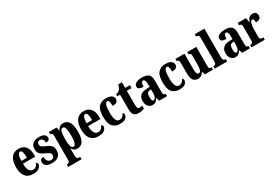

<svg xmlns="http://www.w3.org/2000/svg" viewBox="95 -2099 5322 3665"><g transform="rotate(-30 2756.0 -266.5)"><path d="M260 10Q355 10 396.5 -28Q438 -66 438 -105Q438 -138 405 -149Q391 -112 365.5 -87Q340 -62 297 -62Q187 -62 184 -258H454V-307Q454 -426 399 -487.5Q344 -549 250 -549Q148 -549 91.5 -477.5Q35 -406 35 -265Q35 -134 91 -62Q147 10 260 10ZM186 -320Q188 -486 254 -486Q282 -486 295.5 -441.5Q309 -397 308 -320Z M682 10Q775 10 822.5 -37Q870 -84 870 -161Q870 -234 831 -270.5Q792 -307 725 -334Q668 -357 647.5 -376Q627 -395 627 -429Q627 -489 688 -489Q722 -489 745 -463Q768 -437 768 -387Q852 -387 852 -453Q852 -489 817 -518.5Q782 -548 701 -548Q617 -548 565.5 -508.5Q514 -469 514 -389Q514 -318 550.5 -281Q587 -244 662 -212Q712 -191 735.5 -171.5Q759 -152 759 -120Q759 -90 742 -70Q725 -50 684 -50Q641 -50 615 -81.5Q589 -113 589 -175Q556 -175 532 -159Q508 -143 508 -103Q508 -53 546.5 -21.5Q585 10 682 10Z M901 227H1196V174H1169Q1156 174 1136 163Q1116 152 1116 109V53Q1116 22 1114.5 -6.5Q1113 -35 1112 -58H1117Q1134 -26 1161 -7Q1188 12 1230 12Q1315 12 1358 -54.5Q1401 -121 1401 -266Q1401 -412 1357.5 -479Q1314 -546 1232 -546Q1184 -546 1153.5 -522Q1123 -498 1106 -461H1102L1084 -536H915V-483H919Q941 -483 954 -471Q967 -459 967 -413V109Q967 152 947 163Q927 174 913 174H901ZM1186 -58Q1144 -58 1130 -110Q1116 -162 1116 -267Q1116 -364 1130.5 -419.5Q1145 -475 1188 -475Q1223 -475 1237.5 -420.5Q1252 -366 1252 -266Q1252 -58 1186 -58Z M1697 10Q1792 10 1833.5 -28Q1875 -66 1875 -105Q1875 -138 1842 -149Q1828 -112 1802.5 -87Q1777 -62 1734 -62Q1624 -62 1621 -258H1891V-307Q1891 -426 1836 -487.5Q1781 -549 1687 -549Q1585 -549 1528.5 -477.5Q1472 -406 1472 -265Q1472 -134 1528 -62Q1584 10 1697 10ZM1623 -320Q1625 -486 1691 -486Q1719 -486 1732.5 -441.5Q1746 -397 1745 -320Z M2171 10Q2271 10 2305.5 -27Q2340 -64 2340 -100Q2340 -129 2313 -144Q2299 -109 2270.5 -85Q2242 -61 2201 -61Q2106 -61 2106 -267Q2106 -395 2124.5 -441.5Q2143 -488 2173 -488Q2199 -488 2209 -450Q2219 -412 2219 -359Q2297 -359 2319 -385.5Q2341 -412 2341 -444Q2341 -487 2302 -518Q2263 -549 2168 -549Q2080 -549 2018.5 -488.5Q1957 -428 1957 -266Q1957 -112 2016 -51Q2075 10 2171 10Z M2584 10Q2631 10 2663 1Q2695 -8 2710 -15V-82Q2683 -73 2648 -73Q2619 -73 2608.5 -93.5Q2598 -114 2598 -159V-473H2702V-536H2598V-660H2514Q2508 -625 2498 -602Q2488 -579 2477 -565Q2465 -549 2443 -535.5Q2421 -522 2388 -520V-473H2449V-148Q2449 -60 2485 -25Q2521 10 2584 10Z M2890 10Q2935 10 2959 -9Q2983 -28 3011 -69H3019L3038 0H3211V-53H3208Q3180 -53 3169.5 -67.5Q3159 -82 3159 -123V-379Q3159 -473 3113 -511Q3067 -549 2975 -549Q2900 -549 2847 -524.5Q2794 -500 2794 -447Q2794 -380 2914 -380Q2914 -488 2962 -488Q3011 -488 3011 -374V-319L2943 -316Q2760 -309 2760 -153Q2760 -70 2798.5 -30Q2837 10 2890 10ZM2948 -59Q2911 -59 2911 -149Q2911 -203 2926 -231Q2941 -259 2982 -263L3012 -266V-191Q3012 -132 2994.5 -95.5Q2977 -59 2948 -59Z M3483 10Q3583 10 3617.5 -27Q3652 -64 3652 -100Q3652 -129 3625 -144Q3611 -109 3582.5 -85Q3554 -61 3513 -61Q3418 -61 3418 -267Q3418 -395 3436.5 -441.5Q3455 -488 3485 -488Q3511 -488 3521 -450Q3531 -412 3531 -359Q3609 -359 3631 -385.5Q3653 -412 3653 -444Q3653 -487 3614 -518Q3575 -549 3480 -549Q3392 -549 3330.5 -488.5Q3269 -428 3269 -266Q3269 -112 3328 -51Q3387 10 3483 10Z M3896 10Q3981 10 4018 -72H4022L4044 0H4223V-53H4215Q4192 -53 4178.5 -62.5Q4165 -72 4165 -116V-536H3967V-483H3970Q3992 -483 4004.5 -472.5Q4017 -462 4017 -419V-227Q4017 -157 4003 -115.5Q3989 -74 3956 -74Q3924 -74 3914 -108Q3904 -142 3904 -215V-536H3705V-483H3708Q3739 -483 3747.5 -469.5Q3756 -456 3756 -413V-188Q3756 -87 3789 -38.5Q3822 10 3896 10Z M4261 0H4536V-53H4528Q4503 -53 4488 -67.5Q4473 -82 4473 -125V-760H4261V-707H4271Q4284 -707 4304.5 -696.5Q4325 -686 4325 -646V-125Q4325 -82 4309.5 -67.5Q4294 -53 4271 -53H4261Z M4717 10Q4762 10 4786 -9Q4810 -28 4838 -69H4846L4865 0H5038V-53H5035Q5007 -53 4996.5 -67.5Q4986 -82 4986 -123V-379Q4986 -473 4940 -511Q4894 -549 4802 -549Q4727 -549 4674 -524.5Q4621 -500 4621 -447Q4621 -380 4741 -380Q4741 -488 4789 -488Q4838 -488 4838 -374V-319L4770 -316Q4587 -309 4587 -153Q4587 -70 4625.5 -30Q4664 10 4717 10ZM4775 -59Q4738 -59 4738 -149Q4738 -203 4753 -231Q4768 -259 4809 -263L4839 -266V-191Q4839 -132 4821.5 -95.5Q4804 -59 4775 -59Z M5072 0H5365V-53H5337Q5313 -53 5299 -64.5Q5285 -76 5285 -120V-277Q5285 -340 5301 -396.5Q5317 -453 5347 -453Q5370 -453 5377 -432Q5384 -411 5384 -370Q5437 -370 5468.5 -391Q5500 -412 5500 -458Q5500 -497 5479 -522.5Q5458 -548 5411 -548Q5362 -548 5331.5 -519.5Q5301 -491 5282 -437H5278L5261 -536H5078V-483H5081Q5108 -483 5122 -471Q5136 -459 5136 -415V-125Q5136 -78 5120 -65.5Q5104 -53 5076 -53H5072Z"/></g></svg>

Font: Noto Serif ExtraCondensed Extra
Style: Regular
Weight: 800
Width: 3
Designer: Monotype Design Team
Foundry: Monotype Imaging Inc.
Version: Version 1.002